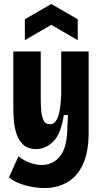

<svg xmlns="http://www.w3.org/2000/svg" viewBox="-20 -787 515 966"><path d="M205 159Q153 159 103.5 144.5Q54 130 25 106L73 -1Q99 21 130.5 32Q162 43 190 43Q248 43 283.5 -3Q319 -49 319 -151L322 -208H301Q287 -114 248.5 -75.5Q210 -37 162 -37Q119 -37 95 -61Q71 -85 61 -120Q51 -155 49 -190Q47 -225 47 -247V-528H185V-290Q185 -264 187 -234Q189 -204 198.5 -183Q208 -162 231 -162Q254 -162 266 -186Q278 -210 282.5 -245.5Q287 -281 288 -316V-528H426V-122Q426 -20 396.5 41.5Q367 103 317 131Q267 159 205 159ZM105 -585V-690L238 -767L371 -690V-585L238 -662Z"/></svg>

Font: Bricolage Grotesque 10pt Condensed Bricolage Grotesque 10pt Condensed Regular
Style: Bold
Weight: 700
Width: 3
Designer: Mathieu Triay
Foundry: Atelier Triay
Version: Version 1.000; ttfautohint (v1.8.4.7-5d5b);gftools[0.9.32]